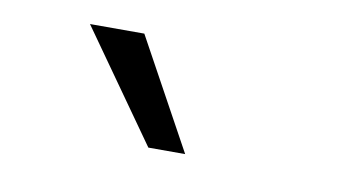

<svg xmlns="http://www.w3.org/2000/svg" viewBox="-35 -856 581 316"><g transform="rotate(10 255.0 -698.0)"><path d="M224.6 -606.4 94.7 -790H185.5L286.1 -606.4Z"/></g></svg>

Font: Min Sans
Style: Regular
Weight: 400
Designer: Jinseong-Kim, NotoSansCJK, Nunito
Foundry: Jinseong-Kim
Version: Version 1.400;Glyphs 3.1.2 (3151)